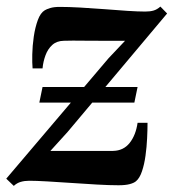

<svg xmlns="http://www.w3.org/2000/svg" viewBox="-32 -566 541 598"><path d="M11 13 -12.5 -9.5 306 -384.5 357.5 -439Q344.5 -439 324.5 -439Q304.5 -439 281.5 -439Q258.5 -439 236.2 -439.2Q214 -439.5 195.5 -439.5Q177 -439.5 166.5 -439Q144.5 -438.5 130.8 -426Q117 -413.5 109.8 -394Q102.5 -374.5 100.5 -353H69.5Q68 -369.5 68.5 -396.2Q69 -423 73.2 -452Q77.5 -481 85.8 -503.5Q94 -526 107.5 -534Q113 -537.5 124.5 -541Q136 -544.5 154 -544.5Q181.5 -544.5 218 -542.5Q254.5 -540.5 292.5 -537.5Q330.5 -534.5 364.5 -532.2Q398.5 -530 420.5 -530Q435.5 -530 446.5 -533.2Q457.5 -536.5 467.5 -545.5L488.5 -524L178.5 -155L125 -96Q144.5 -96 170.5 -96Q196.5 -96 224.2 -96Q252 -96 277 -96Q302 -96 320 -96Q352.5 -96.5 371.8 -120.8Q391 -145 396.5 -183.5H427.5Q427.5 -162.5 426.2 -135.5Q425 -108.5 421.2 -81.2Q417.5 -54 410.2 -32.5Q403 -11 391.5 -1.5Q385 4 371.8 7.5Q358.5 11 337 11Q308.5 11 269.8 8.8Q231 6.5 190.5 3.8Q150 1 115 -1Q80 -3 58.5 -3Q44.5 -3 32.5 0.5Q20.5 4 11 13ZM90.5 -246.5 100.5 -295H396.5L386.5 -246.5Z"/></svg>

Font: Merriweather 72pt SemiBold
Style: Italic
Weight: 600
Italic angle: -7.8°
Version: Version 2.101